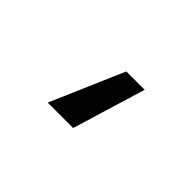

<svg xmlns="http://www.w3.org/2000/svg" viewBox="-37 -340 673 673"><g transform="rotate(45 300.0 -3.0)"><path d="M404.5 -139 322 133H196L313.5 -139Z"/></g></svg>

Font: Fira Code Light SemiBold
Style: Regular
Weight: 600
Monospace: yes
Version: Version 5.002